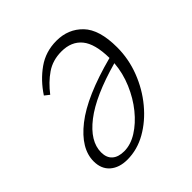

<svg xmlns="http://www.w3.org/2000/svg" viewBox="-144 -604 726 726"><g transform="rotate(-45 219.5 -241.0)"><path d="M133 13Q90 13 64 -9.5Q38 -32 38 -73Q38 -141 116 -202.5Q194 -264 357 -307Q356 -384 327.5 -418.5Q299 -453 246 -453Q199 -453 164 -429Q129 -405 100 -367L81 -382Q113 -431 158 -463Q203 -495 261 -495Q324 -495 365 -452.5Q406 -410 406 -315Q406 -253 383.5 -194.5Q361 -136 322 -89Q283 -42 234.5 -14.5Q186 13 133 13ZM82 -77Q82 -48 99 -33Q116 -18 147 -18Q182 -18 217 -40Q252 -62 282 -99Q312 -136 332 -183Q352 -230 356 -280Q219 -242 150.5 -189Q82 -136 82 -77Z"/></g></svg>

Font: Source Serif 4 SmText Light
Style: Italic
Weight: 300
Italic angle: -12°
Designer: Frank Grießhammer
Foundry: Adobe
Version: Version 4.005;hotconv 1.1.0;makeotfexe 2.6.0